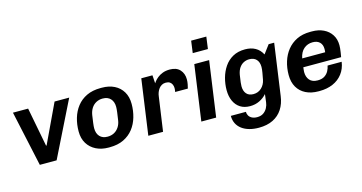

<svg xmlns="http://www.w3.org/2000/svg" viewBox="-90 -1123 3222 1711"><g transform="rotate(-15 1521.0 -267.0)"><path d="M149 0 38 -511H178L247 -151H252L422 -511H557L304 0Z M781 10Q716 10 666.5 -15Q617 -40 588.5 -86Q560 -132 560 -198Q560 -262 577 -320Q594 -378 629.5 -423.5Q665 -469 719.5 -495Q774 -521 849 -521H860Q926 -521 975 -496.5Q1024 -472 1052 -425.5Q1080 -379 1080 -313Q1080 -250 1063 -191.5Q1046 -133 1011 -88Q976 -43 921.5 -16.5Q867 10 792 10ZM798 -86Q832 -86 858.5 -100Q885 -114 903 -141Q921 -168 926 -204Q932 -242 936 -273.5Q940 -305 940 -323Q940 -370 914.5 -398Q889 -426 842 -426Q809 -426 782 -411.5Q755 -397 738 -370.5Q721 -344 715 -308Q709 -269 705 -237.5Q701 -206 701 -189Q701 -141 726.5 -113.5Q752 -86 798 -86Z M1150 0 1222 -511H1325L1330 -436Q1332 -440 1342.5 -453.5Q1353 -467 1372.5 -483Q1392 -499 1420.5 -510Q1449 -521 1487 -521Q1548 -521 1580 -486Q1612 -451 1612 -397Q1612 -375 1607.5 -352Q1603 -329 1599 -315H1482Q1484 -324 1485 -334Q1486 -344 1486 -350Q1486 -367 1479.5 -382.5Q1473 -398 1459 -407.5Q1445 -417 1422 -417Q1401 -417 1385 -408Q1369 -399 1358 -384.5Q1347 -370 1340 -352Q1333 -334 1331 -315L1286 0Z M1639 0 1711 -511H1848L1776 0ZM1723 -609 1738 -720H1878L1863 -609Z M2122 186Q2074 186 2034.5 175Q1995 164 1966 142.5Q1937 121 1921.5 90Q1906 59 1906 19H2045Q2045 38 2054.5 54.5Q2064 71 2083.5 81Q2103 91 2131 91Q2166 91 2189 75Q2212 59 2225 34.5Q2238 10 2241 -17L2250 -90Q2223 -59 2183.5 -39.5Q2144 -20 2095 -20Q2043 -20 2006 -43.5Q1969 -67 1949 -110.5Q1929 -154 1929 -212Q1929 -268 1944 -323Q1959 -378 1989.5 -423Q2020 -468 2067.5 -494.5Q2115 -521 2181 -521Q2235 -521 2275 -499Q2315 -477 2338 -432L2397 -511H2448L2381 -36Q2372 32 2339.5 82Q2307 132 2252.5 159Q2198 186 2122 186ZM2152 -116Q2196 -116 2226.5 -144.5Q2257 -173 2266 -217Q2272 -248 2277.5 -279.5Q2283 -311 2283 -332Q2283 -376 2260 -401Q2237 -426 2194 -426Q2167 -426 2143 -414Q2119 -402 2102 -377.5Q2085 -353 2078 -314Q2071 -272 2068.5 -247.5Q2066 -223 2066 -211Q2066 -167 2088 -141.5Q2110 -116 2152 -116Z M2718 10Q2651 10 2601.5 -15Q2552 -40 2525 -86.5Q2498 -133 2498 -199Q2498 -264 2516 -322Q2534 -380 2569.5 -424.5Q2605 -469 2658 -495Q2711 -521 2783 -521H2799Q2859 -521 2905 -499Q2951 -477 2977.5 -436Q3004 -395 3004 -339Q3004 -326 3002.5 -309.5Q3001 -293 2998 -274Q2995 -255 2991 -232H2642Q2641 -221 2639.5 -209Q2638 -197 2638 -189Q2638 -143 2662.5 -114.5Q2687 -86 2737 -86Q2776 -86 2800.5 -102Q2825 -118 2838 -142.5Q2851 -167 2855 -191H2985Q2976 -128 2941 -82.5Q2906 -37 2851.5 -13.5Q2797 10 2729 10ZM2653 -311H2865Q2866 -320 2866.5 -327Q2867 -334 2867 -341Q2867 -381 2844 -403.5Q2821 -426 2779 -426Q2732 -426 2698 -397Q2664 -368 2653 -311Z"/></g></svg>

Font: Chivo Medium SemiBold
Style: Italic
Weight: 600
Italic angle: -8.05°
Version: Version 2.002